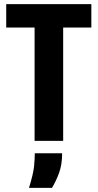

<svg xmlns="http://www.w3.org/2000/svg" viewBox="-20 -680 472 927"><path d="M147 0V-547H10V-660H421V-547H285V0ZM120 227Q141 159 144.5 122.5Q148 86 148 60H280Q280 114 265.5 154Q251 194 231 227Z"/></svg>

Font: Bricolage Grotesque 10pt Condensed Bricolage Grotesque 10pt Condensed Regular
Style: Bold
Weight: 700
Width: 3
Designer: Mathieu Triay
Foundry: Atelier Triay
Version: Version 1.000; ttfautohint (v1.8.4.7-5d5b);gftools[0.9.32]